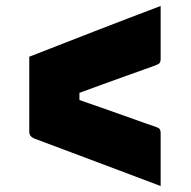

<svg xmlns="http://www.w3.org/2000/svg" viewBox="-20 -622 640 643"><path d="M78 -432Q180 -472 296 -517Q412 -562 518 -602V-424Q518 -417 515.5 -412.5Q513 -408 505 -405Q493 -400 464.5 -390Q436 -380 398.5 -366.5Q361 -353 321 -338.5Q281 -324 246 -311V-287Q281 -275 321 -261Q361 -247 398.5 -233.5Q436 -220 464.5 -210Q493 -200 505 -196Q513 -193 515.5 -188.5Q518 -184 518 -176V1Q412 -39 307 -78.5Q202 -118 95 -158Q78 -165 78 -181Z"/></svg>

Font: Recursive Mn Lnr St Blk
Style: Regular
Weight: 900
Monospace: yes
Version: Version 1.079;hotconv 1.0.112;makeotfexe 2.5.65598; ttfautoh